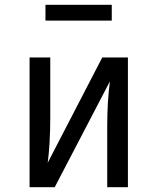

<svg xmlns="http://www.w3.org/2000/svg" viewBox="-20 -779 655 799"><path d="M512.3 -540V0H426.2V-252.8Q426.2 -356.4 437.4 -440.5L207.7 0H103.1V-540H189.2V-287.7Q189.2 -236.4 186.2 -185.1Q183.1 -133.8 178.5 -101.5L405.6 -540ZM445.1 -759V-693.3H169.2V-759Z"/></svg>

Font: Fira Code
Style: Regular
Weight: 400
Designer: Carrois Corporate, Edenspiekermann AG, Nikita Prokopov
Foundry: Carrois Corporate, Edenspiekermann AG, Nikita Prokopov
Version: Version 5.002